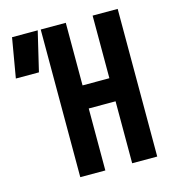

<svg xmlns="http://www.w3.org/2000/svg" viewBox="-109 -782 799 871"><g transform="rotate(-15 290.5 -346.5)"><path d="M404.8 0V-291H278.8V0H161.1V-693.4H278.8V-399.4H404.8V-693.4H522.5V0ZM-5.4 -507.8 26.4 -693.4H147L103 -507.8Z"/></g></svg>

Font: Cascadia Mono NF SemiBold
Style: Regular
Weight: 600
Monospace: yes
Designer: Aaron Bell
Foundry: Saja Typeworks
Version: Version 2404.023; ttfautohint (v1.8.4)